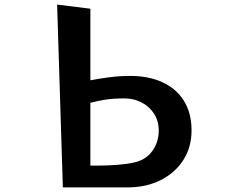

<svg xmlns="http://www.w3.org/2000/svg" viewBox="-20 -817 1040 837"><path d="M254 0 229 -797 374 -779V-467Q410 -474 455 -480Q500 -486 549 -486Q628 -486 688 -458.5Q748 -431 781.5 -378Q815 -325 815 -248Q815 -176 779.5 -120Q744 -64 681 -32Q618 0 534 0ZM399 -95Q444 -95 486 -98Q528 -101 562 -108Q615 -119 643.5 -158Q672 -197 672 -248Q672 -290 651.5 -321.5Q631 -353 597 -370.5Q563 -388 522 -388Q476 -388 442 -383Q408 -378 374 -369V-95Z"/></svg>

Font: RocknRoll One
Style: Regular
Weight: 400
Designer: Fontworks Inc.
Foundry: Fontworks Inc.
Version: Version 1.100